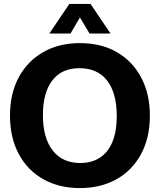

<svg xmlns="http://www.w3.org/2000/svg" viewBox="-20 -940 815 980"><path d="M387 20Q282 20 201.5 -25Q121 -70 76 -153.5Q31 -237 31 -350Q31 -462 75.5 -545Q120 -628 200.5 -674Q281 -720 388 -720Q497 -720 577 -673.5Q657 -627 701 -543.5Q745 -460 745 -350Q745 -236 699.5 -152.5Q654 -69 573.5 -24.5Q493 20 387 20ZM389 -108Q449 -108 491 -136Q533 -164 554.5 -217.5Q576 -271 576 -347Q576 -465 527 -528.5Q478 -592 385 -592Q295 -592 247 -529.5Q199 -467 199 -352Q199 -236 249 -172Q299 -108 389 -108ZM334 -920H442L544 -769H437L388 -851L340 -769H232Z"/></svg>

Font: Moderustic
Style: Bold
Weight: 700
Designer: Tural Alisoy
Foundry: TAFT Foundry
Version: Version 2.120